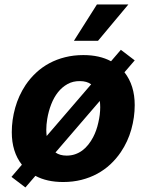

<svg xmlns="http://www.w3.org/2000/svg" viewBox="-20 -797 655 852"><path d="M414.8 -615.8H307.9L410.2 -777.3H549.7ZM92.7 34.8 30.9 -12.1 77.1 -66.1Q32.3 -122.9 32.3 -210.6Q32.3 -264.6 47.4 -318.7Q62.5 -372.9 93.8 -420.1Q114 -449.9 140.3 -474.4Q166.5 -498.9 198.9 -516.3Q231.2 -533.7 269 -543.1Q306.8 -552.6 349.8 -552.6Q421.9 -552.6 472.7 -525.2L516.3 -576L577.8 -529.1L532.3 -476.2Q577.8 -418.3 577.8 -330.6Q577.8 -276.6 562.7 -222.7Q547.6 -168.7 516.3 -122.2Q496.1 -92.3 469.8 -67.8Q443.5 -43.3 411.4 -25.9Q379.3 -8.5 341.4 1.1Q303.6 10.7 260.3 10.7Q187.9 10.7 137.1 -16.7ZM187.1 -193.5 384.6 -422.9Q365.1 -437.1 334.5 -437.1Q304 -437.5 279.7 -424Q255.3 -410.5 237.2 -387.6Q219.1 -364.7 207.2 -334Q195.3 -303.3 189.6 -269.2Q185.4 -243.6 185.4 -221.2Q185.4 -214.1 185.9 -207.2Q186.4 -200.3 187.1 -193.5ZM275.6 -106.5Q295.8 -106.5 313 -112.4Q330.3 -118.3 344.8 -128.9Q359.4 -139.6 371.4 -154.7Q383.5 -169.7 393.1 -187.9Q408.4 -217 416.2 -252.5Q424.7 -288 424.7 -321.4Q424.7 -328.5 424.2 -335.4Q423.7 -342.3 422.9 -349.1L226.2 -120.4Q245.7 -106.5 275.6 -106.5Z"/></svg>

Font: Linik Sans
Style: Bold Italic
Weight: 700
Italic angle: 9°
Designer: Fonts by Rasmus Andersson / Changes by Cristiano Sobral with parts from Marc Monis
Foundry: rsms
Version: Version 3.020; ttfautohint (v1.6)